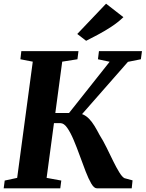

<svg xmlns="http://www.w3.org/2000/svg" viewBox="-21 -1020 789 1040"><path d="M503.5 0Q488.5 0 473.5 -25.5Q458.5 -51 443 -91.2Q427.5 -131.5 411.2 -176.5Q395 -221.5 378 -261.8Q361 -302 343.2 -327.5Q325.5 -353 306 -353H228.5L236 -408H353L573 -685.5L509.5 -699L515 -743H748L742 -699L672 -685L381 -353.5L393 -405Q413.5 -407 430.2 -399.2Q447 -391.5 462 -376Q477 -360.5 490.5 -338.5Q504 -316.5 518 -289.5Q538 -258 556.5 -220.2Q575 -182.5 592.2 -147.2Q609.5 -112 625 -86.8Q640.5 -61.5 653 -55L697 -43L692.5 0ZM-1 0 4.5 -42 72 -56.5 156.5 -686 89.5 -699 94.5 -743H404L398.5 -699L316 -686L231.5 -56.5L311 -42L305.5 0ZM445.5 -799 397.5 -836 553.5 -1000 647.5 -927Q616.5 -897.5 580.2 -874Q544 -850.5 509 -832Q474 -813.5 445.5 -799Z"/></svg>

Font: Merriweather 48pt ExtraBold
Style: Italic
Weight: 800
Italic angle: -7.8°
Version: Version 2.101